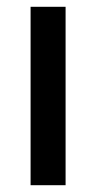

<svg xmlns="http://www.w3.org/2000/svg" viewBox="-20 -545 283 565"><path d="M70 -525H173V0H70Z"/></svg>

Font: Easer Grotesk Variable
Style: Regular
Weight: 400
Designer: Boardeaser, Bonnie Shaver-Troup, Thomas Jockin
Foundry: Lexend
Version: Version 1.001;Glyphs 3.1.2 (3151)